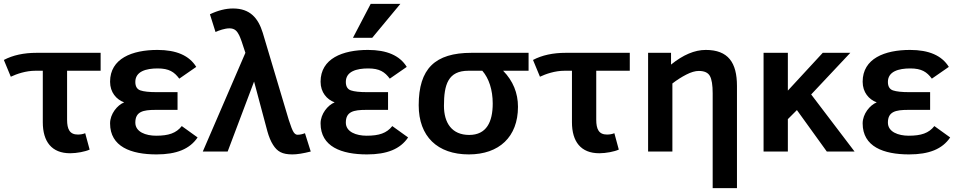

<svg xmlns="http://www.w3.org/2000/svg" viewBox="-22 -786 4969 996"><path d="M162 -419H200V-152C200 -51.1 246.3 9 342 9C375.9 9 420.5 0.6 443 -10L420 -95C408.7 -90.3 396 -88 382 -88C339.3 -88 326 -116.1 326 -165V-419H500V-512H168C101.3 -512 44.7 -499.7 -2 -475L34 -388C64.5 -402.3 111.4 -419 162 -419Z M788 -82C734.3 -82 680 -101.4 680 -150C680 -206.7 719.3 -216 785 -216H899V-308H790C752 -308 724.2 -311 706.5 -317C688.8 -323 680 -337.7 680 -361C680 -415.5 735.5 -431 796 -431C854.8 -431 882.2 -412.8 908 -378L996 -439C960 -497.7 893 -527 795 -527C663.1 -527 549 -482.3 549 -362C549 -306.6 581.9 -269.7 622 -255C586.1 -240.6 549 -194.6 549 -146C549 -25.3 657 15 790 15C893.6 15 962.4 -12.8 1003 -73L921 -132C892.1 -95.2 852.5 -82 788 -82Z M1168 -639C1196.2 -639 1207.8 -624.4 1218.5 -603.5C1224.8 -591.2 1235.7 -560.7 1251 -512L1030 0H1159L1296 -363L1365 -105C1373 -76.3 1382.8 -52.8 1394.5 -34.5C1416.4 0 1441.5 15 1495 15C1519 15 1550.7 10 1590 0L1560 -95C1546.7 -89.7 1533.7 -87 1521 -87C1513.7 -87 1507 -91.5 1501 -100.5C1495 -109.5 1486.7 -130.7 1476 -164L1341 -616C1317.5 -692 1275.4 -742 1187 -742C1149 -742 1109 -732 1067 -712L1096 -620C1113.5 -628.2 1144.8 -639 1168 -639Z M1880 -82C1826.3 -82 1772 -101.4 1772 -150C1772 -206.7 1811.3 -216 1877 -216H1991V-308H1882C1844 -308 1816.2 -311 1798.5 -317C1780.8 -323 1772 -337.7 1772 -361C1772 -415.5 1827.5 -431 1888 -431C1946.8 -431 1974.2 -412.8 2000 -378L2088 -439C2052 -497.7 1985 -527 1887 -527C1755.1 -527 1641 -482.3 1641 -362C1641 -306.6 1673.9 -269.7 1714 -255C1678.1 -240.6 1641 -194.6 1641 -146C1641 -25.3 1749 15 1882 15C1985.6 15 2054.4 -12.8 2095 -73L2013 -132C1984.1 -95.2 1944.5 -82 1880 -82ZM1909 -590 2055 -766H1901L1809 -590Z M2150 -240C2150 -78 2247.4 15 2410 15C2567.2 15 2665 -75.9 2665 -232C2665 -304 2639.3 -366.3 2588 -419H2720V-512H2424C2234.4 -512 2150 -429.6 2150 -240ZM2534 -249C2534 -153.5 2501.7 -86 2412 -86C2322.1 -86 2281 -148.4 2281 -237C2281 -348 2302.7 -419 2408 -419H2480C2514.3 -379.8 2534 -319.6 2534 -249Z M2907 -419H2945V-152C2945 -51.1 2991.3 9 3087 9C3120.9 9 3165.5 0.6 3188 -10L3165 -95C3153.7 -90.3 3141 -88 3127 -88C3084.3 -88 3071 -116.1 3071 -165V-419H3245V-512H2913C2846.3 -512 2789.7 -499.7 2743 -475L2779 -388C2809.5 -402.3 2856.4 -419 2907 -419Z M3639 -527C3581.7 -527 3521.7 -501.7 3459 -451V-512H3340V0H3466V-353C3489.3 -371 3513.3 -386.3 3538 -399C3562.7 -411.7 3584.3 -418 3603 -418C3631.7 -418 3650.8 -409.3 3660.5 -392C3670.2 -374.7 3675 -344.7 3675 -302V190H3801V-340C3801 -461.4 3755.5 -527 3639 -527Z M4411 0 4186 -296 4389 -512H4246L4065 -316V-512H3939V0H4065V-168L4112 -215L4267 0Z M4692 -82C4638.3 -82 4584 -101.4 4584 -150C4584 -206.7 4623.3 -216 4689 -216H4803V-308H4694C4656 -308 4628.2 -311 4610.5 -317C4592.8 -323 4584 -337.7 4584 -361C4584 -415.5 4639.5 -431 4700 -431C4758.8 -431 4786.2 -412.8 4812 -378L4900 -439C4864 -497.7 4797 -527 4699 -527C4567.1 -527 4453 -482.3 4453 -362C4453 -306.6 4485.9 -269.7 4526 -255C4490.1 -240.6 4453 -194.6 4453 -146C4453 -25.3 4561 15 4694 15C4797.6 15 4866.4 -12.8 4907 -73L4825 -132C4796.1 -95.2 4756.5 -82 4692 -82Z"/></svg>

Font: Fog Sans
Style: Bold
Weight: 700
Foundry: Intel Corporation
Version: Version 1.00